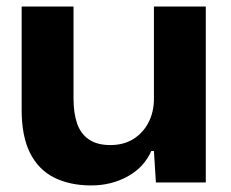

<svg xmlns="http://www.w3.org/2000/svg" viewBox="-20 -556 703 585"><path d="M258 9Q193 9 145 -15Q97 -39 71.5 -90Q46 -141 46 -221V-536H204V-256Q204 -211 215 -179.5Q226 -148 251 -131Q276 -114 316 -114Q357 -114 386.5 -132.5Q416 -151 432.5 -183Q449 -215 449 -255V-536H607V0H455L449 -96H441Q419 -46 369 -18.5Q319 9 258 9Z"/></svg>

Font: Mona Sans SemiExpanded
Style: Bold
Weight: 700
Width: 6
Designer: Deni Anggara
Foundry: GitHub
Version: Version 2.000